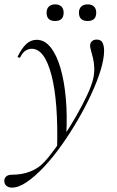

<svg xmlns="http://www.w3.org/2000/svg" viewBox="-74 -577 534 878"><path d="M-19 281Q-35 281 -45.5 272Q-56 263 -54 244Q-48 222 -19 222Q2 222 23.5 218.5Q45 215 65 207Q85 199 101 188Q123 173 152 136.5Q181 100 213 52.5Q245 5 274 -45.5Q303 -96 324 -141Q345 -186 352 -216Q358 -243 357 -267.5Q356 -292 351 -312Q346 -332 342 -346.5Q338 -361 338 -368Q338 -380 346 -388Q354 -396 368 -396Q388 -396 395 -381.5Q402 -367 402 -345Q402 -308 386.5 -257Q371 -206 343.5 -146.5Q316 -87 281 -27Q246 33 206.5 88.5Q167 144 126.5 187Q86 230 48.5 255.5Q11 281 -19 281ZM187 108Q193 -112 161.5 -233Q130 -354 71 -354Q58 -354 44 -346Q30 -338 19 -316Q17 -312 11.5 -313.5Q6 -315 7 -319Q26 -357 46.5 -376Q67 -395 94 -395Q130 -395 157.5 -360.5Q185 -326 202.5 -266Q220 -206 227 -127.5Q234 -49 229 40ZM327 -481Q287 -481 287 -519Q287 -537 297.5 -547Q308 -557 327 -557Q346 -557 356 -547Q366 -537 366 -519Q366 -481 327 -481ZM178 -481Q139 -481 139 -519Q139 -537 149.5 -547Q160 -557 178 -557Q197 -557 207 -547Q217 -537 217 -519Q217 -481 178 -481Z"/></svg>

Font: Cormorant Light
Style: Italic
Weight: 300
Italic angle: -10°
Designer: Christian Thalmann (Catharsis Fonts)
Foundry: Catharsis Fonts
Version: Version 4.000